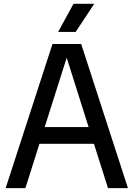

<svg xmlns="http://www.w3.org/2000/svg" viewBox="-20 -966 686 986"><path d="M534.5 0 462.5 -227.5H182.5L110.5 0H9L249.5 -740H397L637 0ZM209.5 -313.5H435L322.5 -669.5ZM278.5 -802 357.5 -946.5H464L368.5 -802Z"/></svg>

Font: Encode Sans Semi Condensed Medium
Style: Regular
Weight: 500
Width: 4
Designer: Multiple Designers
Foundry: Impallari Type
Version: Version 2.000